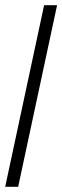

<svg xmlns="http://www.w3.org/2000/svg" viewBox="-20 -720 240 740"><path d="M0 0H50L200 -700H150Z"/></svg>

Font: Millimetre
Style: Light
Weight: 200
Designer: Jérémy Landes
Version: Version 1.0